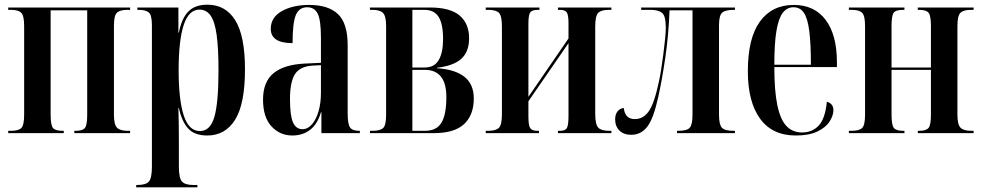

<svg xmlns="http://www.w3.org/2000/svg" viewBox="-20 -568 4188 819"><path d="M15 0V-10H27Q59 -10 71 -22Q83 -34 83 -79V-457Q83 -501 70.5 -513.5Q58 -526 27 -526H15V-536H535V-526H524Q492 -526 479 -514Q466 -502 466 -458V-79Q466 -37 479 -23.5Q492 -10 525 -10H535V0H297V-10H303Q333 -10 342.5 -22.5Q352 -35 352 -79V-524H196V-79Q196 -34 206 -22Q216 -10 247 -10H252V0Z M561 231V221H566Q603 221 615.5 206Q628 191 628 142V-460Q628 -505 614 -515.5Q600 -526 573 -526H566V-536H741V-429H743Q755 -490 783.5 -519Q812 -548 865 -548Q942 -548 983.5 -481.5Q1025 -415 1025 -272Q1025 -125 983 -57.5Q941 10 864 10Q810 10 783 -19.5Q756 -49 743 -107H741Q742 -72 742.5 -37.5Q743 -3 743 33V142Q743 191 756 206Q769 221 804 221H822V231ZM833 -9Q877 -9 894.5 -69.5Q912 -130 912 -268Q912 -363 904 -420Q896 -477 878 -502Q860 -527 831 -527Q785 -527 763.5 -461Q742 -395 742 -268Q742 -144 763.5 -76.5Q785 -9 833 -9Z M1227 10Q1174 10 1138 -29Q1102 -68 1102 -143Q1102 -219 1147 -256Q1192 -293 1283 -297L1349 -300V-407Q1349 -481 1335.5 -509Q1322 -537 1290 -537Q1256 -537 1242 -504Q1228 -471 1228 -384Q1135 -384 1135 -445Q1135 -494 1182 -520.5Q1229 -547 1299 -547Q1380 -547 1421.5 -508Q1463 -469 1463 -375V-85Q1463 -39 1473 -24.5Q1483 -10 1512 -10H1515V0H1351V-89H1349Q1334 -38 1302.5 -14Q1271 10 1227 10ZM1270 -17Q1293 -17 1311 -38Q1329 -59 1339 -94Q1349 -129 1349 -172V-290L1311 -288Q1258 -284 1237.5 -250.5Q1217 -217 1217 -146Q1217 -74 1230 -45.5Q1243 -17 1270 -17Z M1558 0V-10H1569Q1601 -10 1614 -21.5Q1627 -33 1627 -79V-456Q1627 -500 1613.5 -513Q1600 -526 1569 -526H1558V-536H1813Q1901 -536 1941 -501.5Q1981 -467 1981 -405Q1981 -347 1947.5 -317Q1914 -287 1844 -279V-277Q1921 -272 1961 -240.5Q2001 -209 2001 -148Q2001 -77 1959.5 -38.5Q1918 0 1830 0ZM1791 -280Q1833 -280 1851.5 -312Q1870 -344 1870 -401Q1870 -466 1851 -496Q1832 -526 1791 -526H1739V-280ZM1793 -10Q1842 -10 1863 -44.5Q1884 -79 1884 -154Q1884 -270 1792 -270H1739V-10Z M2052 0V-10H2063Q2095 -10 2108 -22.5Q2121 -35 2121 -81V-455Q2121 -501 2108 -513.5Q2095 -526 2063 -526H2052V-536H2281V-526H2274Q2250 -526 2242 -515.5Q2234 -505 2234 -467V-155L2405 -404V-469Q2405 -503 2398 -514.5Q2391 -526 2369 -526H2360V-536H2588V-526H2578Q2545 -526 2532 -513.5Q2519 -501 2519 -454V-83Q2519 -37 2532 -23.5Q2545 -10 2578 -10H2588V0H2360V-10H2370Q2392 -10 2398.5 -22.5Q2405 -35 2405 -74V-384L2234 -136V-71Q2234 -32 2242 -21Q2250 -10 2272 -10H2279V0Z M2672 7Q2641 7 2622.5 -11Q2604 -29 2604 -59Q2604 -81 2615 -94Q2626 -107 2641 -107Q2643 -85 2654.5 -72.5Q2666 -60 2688 -60Q2724 -60 2747.5 -93.5Q2771 -127 2790 -217Q2795 -238 2800 -270Q2805 -302 2809.5 -336.5Q2814 -371 2817 -401.5Q2820 -432 2820 -450Q2820 -501 2803.5 -513.5Q2787 -526 2756 -526H2715V-536H3115V-526H3111Q3073 -526 3060 -513.5Q3047 -501 3047 -460V-79Q3047 -37 3059 -23.5Q3071 -10 3109 -10H3115V0H2868V-10H2874Q2911 -10 2922.5 -23.5Q2934 -37 2934 -79V-524H2836Q2832 -418 2818 -322.5Q2804 -227 2788 -155Q2768 -63 2741.5 -28Q2715 7 2672 7Z M3375 10Q3274 10 3222 -62Q3170 -134 3170 -264Q3170 -405 3221.5 -476Q3273 -547 3366 -547Q3454 -547 3502 -483Q3550 -419 3550 -302V-282H3283Q3283 -180 3296 -118.5Q3309 -57 3335 -30Q3361 -3 3401 -3Q3445 -3 3472.5 -32.5Q3500 -62 3507 -134Q3535 -126 3535 -98Q3535 -75 3518.5 -49.5Q3502 -24 3466.5 -7Q3431 10 3375 10ZM3439 -292Q3439 -382 3432 -436Q3425 -490 3409 -513.5Q3393 -537 3365 -537Q3337 -537 3319 -513.5Q3301 -490 3292 -436.5Q3283 -383 3283 -292Z M3601 0V-10H3613Q3645 -10 3657.5 -22Q3670 -34 3670 -79V-457Q3670 -501 3657.5 -513.5Q3645 -526 3613 -526H3601V-536H3838V-526H3832Q3801 -526 3792 -513.5Q3783 -501 3783 -457V-280H3951V-457Q3951 -501 3941 -513.5Q3931 -526 3901 -526H3895V-536H4133V-526H4122Q4090 -526 4077 -513.5Q4064 -501 4064 -457V-79Q4064 -37 4077 -23.5Q4090 -10 4123 -10H4133V0H3895V-10H3901Q3931 -10 3941 -22.5Q3951 -35 3951 -79V-270H3783V-79Q3783 -34 3793 -22Q3803 -10 3833 -10H3838V0Z"/></svg>

Font: Noto Serif Display ExtraCondensed SemiBold
Style: Regular
Weight: 600
Width: 2
Designer: Monotype Design Team
Foundry: Monotype Imaging Inc.
Version: Version 2.009